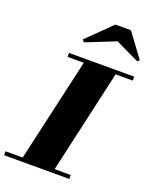

<svg xmlns="http://www.w3.org/2000/svg" viewBox="-227 -1118 969 1217"><g transform="rotate(20 257.5 -510.0)"><path d="M65 0 235.5 -750H450L280.5 0ZM-45 0V-26.5H395V0ZM120 -723.5V-750H560V-723.5ZM186.5 -845.5 172.5 -860 335 -1019.5H439.5L557.5 -860L545 -847.5L384.5 -924.5Z"/></g></svg>

Font: Bodoni Moda 9pt Black
Style: Italic
Weight: 900
Italic angle: -13°
Designer: Owen Earl
Foundry: indestructible type
Version: Version 2.004